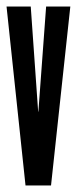

<svg xmlns="http://www.w3.org/2000/svg" viewBox="-24 -567 250 587"><path d="M54 0H132L191 -547H117L93.5 -228V-226H92.5V-228L70 -547H-4Z"/></svg>

Font: League Gothic Condensed
Style: Regular
Weight: 400
Width: 3
Designer: The League of Moveable Type
Version: Version 1.600; ttfautohint (v1.8.3)